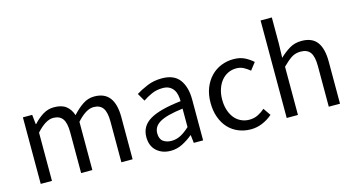

<svg xmlns="http://www.w3.org/2000/svg" viewBox="-78 -1027 2497 1354"><g transform="rotate(-15 1170.0 -350.0)"><path d="M81.5 -485.8H149.4L156.7 -416H159.7Q191.4 -451.2 229 -474.6Q266.6 -498 310.5 -498Q366.7 -498 398.2 -473.6Q429.7 -449.2 444.3 -404.8Q482.4 -446.8 521 -472.4Q559.6 -498 604.5 -498Q679.7 -498 716.1 -450Q752.4 -401.9 752.4 -308.1V0H670.4V-296.9Q670.4 -366.2 648.4 -396.5Q626.5 -426.8 580.6 -426.8Q525.4 -426.8 458.5 -352.1V0H376.5V-296.9Q376.5 -366.2 354.5 -396.5Q332.5 -426.8 285.6 -426.8Q230.5 -426.8 163.6 -352.1V0H81.5Z M886.2 -126Q886.2 -206.1 957.8 -248.5Q1029.3 -291 1185.1 -308.1Q1185.1 -331.1 1180.7 -353Q1176.3 -375 1164.8 -392.1Q1153.3 -409.2 1134.3 -419.7Q1115.2 -430.2 1085.4 -430.2Q1042 -430.2 1005.6 -414.1Q969.2 -397.9 940.4 -377.9L907.2 -435.1Q941.4 -457 990.2 -477.5Q1039.1 -498 1098.1 -498Q1187 -498 1227.1 -443.6Q1267.1 -389.2 1267.1 -297.9V0H1199.2L1192.4 -58.1H1190.4Q1155.3 -28.8 1114.7 -8.3Q1074.2 12.2 1029.3 12.2Q967.3 12.2 926.8 -23.9Q886.2 -60.1 886.2 -126ZM967.3 -131.8Q967.3 -89.8 991.7 -72Q1016.1 -54.2 1052.2 -54.2Q1087.4 -54.2 1118.9 -70.6Q1150.4 -86.9 1185.1 -119.1V-253.9Q1124 -246.1 1082 -235.1Q1040 -224.1 1014.6 -209Q989.3 -193.8 978.3 -174.3Q967.3 -154.8 967.3 -131.8Z M1386.2 -242.2Q1386.2 -303.2 1405.3 -350.6Q1424.3 -397.9 1456.3 -430.9Q1488.3 -463.9 1530.8 -481Q1573.2 -498 1620.1 -498Q1668.5 -498 1702.9 -480.5Q1737.3 -462.9 1762.2 -439.9L1721.2 -387.2Q1699.2 -405.8 1675.8 -418Q1652.3 -430.2 1623 -430.2Q1590.3 -430.2 1562.3 -416.5Q1534.2 -402.8 1514.2 -377.9Q1494.1 -353 1482.7 -318.6Q1471.2 -284.2 1471.2 -242.2Q1471.2 -200.2 1482.2 -166Q1493.2 -131.8 1512.7 -107.4Q1532.2 -83 1560.3 -69.6Q1588.4 -56.2 1621.1 -56.2Q1656.2 -56.2 1684.8 -70.6Q1713.4 -85 1735.4 -105L1772.5 -50.8Q1739.3 -22 1698.7 -4.9Q1658.2 12.2 1614.3 12.2Q1566.4 12.2 1524.4 -4.9Q1482.4 -22 1451.9 -54.4Q1421.4 -86.9 1403.8 -134.5Q1386.2 -182.1 1386.2 -242.2Z M1877.4 -711.9H1959.5V-518.1L1956.5 -418Q1991.2 -451.2 2029.3 -474.6Q2067.4 -498 2118.7 -498Q2195.3 -498 2231 -450Q2266.6 -401.9 2266.6 -308.1V0H2184.6V-296.9Q2184.6 -366.2 2162.6 -396.5Q2140.6 -426.8 2092.3 -426.8Q2054.2 -426.8 2025.4 -408Q1996.6 -389.2 1959.5 -352.1V0H1877.4Z"/></g></svg>

Font: Pyidaungsu
Style: Regular
Weight: 400
Designer: Sun Tun
Foundry: MCF
Version: Version 2.053; ttfautohint (v1.8.2)